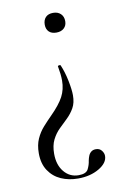

<svg xmlns="http://www.w3.org/2000/svg" viewBox="-76 -408 479 729"><g transform="rotate(-10 163.5 -43.0)"><path d="M170 263Q199 263 207 247Q215 231 217 215Q219 205 222.5 196.5Q226 188 233 182.5Q240 177 251 177Q265 177 273 187Q281 197 281 208Q281 235 247 255Q213 275 166 275Q130 275 100.5 262Q71 249 53 222Q35 195 35 155Q35 123 45.5 99.5Q56 76 72.5 57.5Q89 39 106 22Q141 -13 155.5 -40.5Q170 -68 170 -102Q170 -114 168.5 -127.5Q167 -141 164 -157Q163 -160 168.5 -161Q174 -162 175 -159Q187 -131 194 -96Q201 -61 201 -40Q201 -11 190 8.5Q179 28 163 43.5Q147 59 130.5 75Q114 91 103 113Q92 135 92 167Q92 210 114 236.5Q136 263 170 263ZM181 -361Q199 -361 210 -350.5Q221 -340 221 -322Q221 -305 210 -295Q199 -285 181 -285Q162 -285 152 -295Q142 -305 142 -322Q142 -340 152 -350.5Q162 -361 181 -361Z"/></g></svg>

Font: Cormorant Infant Light
Style: Regular
Weight: 300
Designer: Christian Thalmann (Catharsis Fonts)
Foundry: Catharsis Fonts
Version: Version 4.001